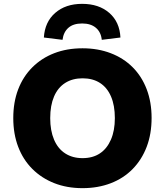

<svg xmlns="http://www.w3.org/2000/svg" viewBox="-20 -967 857 998"><path d="M409 11Q328 11 262 -15Q196 -41 148 -89Q100 -137 74.5 -204Q49 -271 49 -353Q49 -436 74.5 -502.5Q100 -569 148 -617Q196 -665 262 -690.5Q328 -716 409 -716Q489 -716 555.5 -690.5Q622 -665 669.5 -617.5Q717 -570 742.5 -503Q768 -436 768 -354Q768 -271 742.5 -204Q717 -137 669.5 -88.5Q622 -40 555.5 -14.5Q489 11 409 11ZM409 -145Q462 -145 499 -169.5Q536 -194 556.5 -241Q577 -288 577 -353Q577 -419 557 -465.5Q537 -512 499.5 -536Q462 -560 409 -560Q357 -560 319 -536Q281 -512 261 -465.5Q241 -419 241 -353Q241 -288 261 -241Q281 -194 319 -169.5Q357 -145 409 -145ZM305 -760 208 -772Q213 -853 267 -900Q321 -947 407 -947Q494 -947 548 -900Q602 -853 606 -772L509 -760Q505 -800 478.5 -822.5Q452 -845 407 -845Q361 -845 335.5 -822.5Q310 -800 305 -760Z"/></svg>

Font: Nunito Sans 11pt Black
Style: Regular
Weight: 900
Version: Version 3.101;gftools[0.9.27]